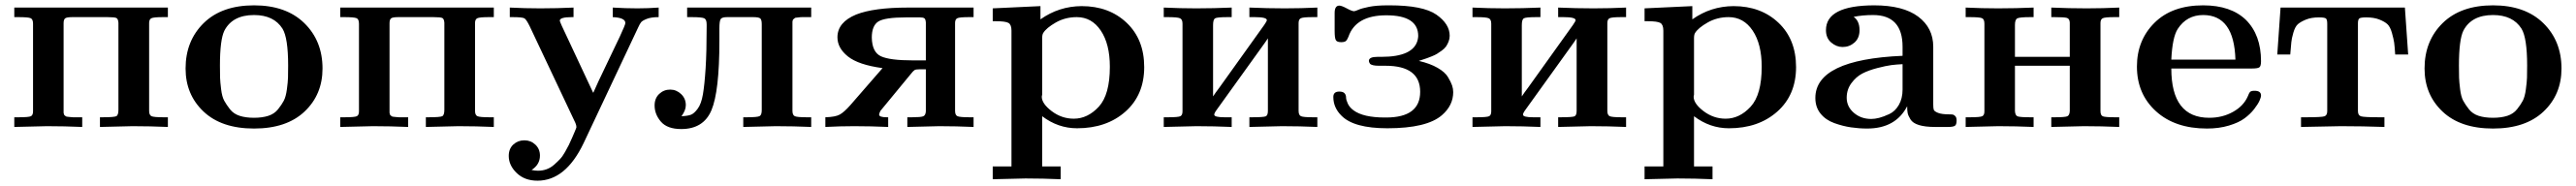

<svg xmlns="http://www.w3.org/2000/svg" viewBox="-20 -473 9589 693"><path d="M33.2 0V-36.1H49.8Q86.9 -36.1 95 -40Q103 -43.9 103 -58.1V-384.8Q103 -401.9 93.5 -405.5Q84 -409.2 47.9 -409.2H33.2V-444.8H605V-409.2H586.9Q551.8 -409.2 543.5 -405Q535.2 -400.9 535.2 -387.2V-60.1Q535.2 -43.9 544.2 -40Q553.2 -36.1 587.9 -36.1H605V0Q539.1 -2.9 473.1 -2.9Q463.4 -2.9 352.1 0V-36.1H361.8Q404.8 -36.1 412.8 -40Q420.9 -43.9 420.9 -64V-388.2Q419.9 -402.3 413.6 -405.8Q407.2 -409.2 379.9 -409.2H250Q228 -409.2 222.4 -404.5Q216.8 -399.9 216.8 -386.2V-67.9Q216.8 -64.9 216.8 -59.6Q216.8 -54.2 216.8 -53Q216.8 -51.8 218 -47.9Q219.2 -43.9 220.2 -43.5Q221.2 -43 224.1 -40.5Q227.1 -38.1 230.5 -38.1Q233.9 -38.1 239.5 -37.1Q245.1 -36.1 251.5 -36.1Q257.8 -36.1 268.1 -36.1H286.1V0Q220.2 -2.9 154.8 -2.9Q144 -2.9 33.2 0Z M670.9 -217.8Q670.9 -320.8 738.3 -387Q805.7 -453.1 925.8 -453.1Q1044.9 -453.1 1112.8 -387Q1180.7 -320.8 1180.7 -217.8Q1180.7 -120.6 1113.8 -57.4Q1046.9 5.9 925.8 5.9Q804.7 5.9 737.8 -57.4Q670.9 -120.6 670.9 -217.8ZM798.8 -229Q798.8 -199.2 799.3 -183.6Q799.8 -168 803.2 -140.4Q806.6 -112.8 814.7 -97.9Q822.8 -83 836.2 -65.9Q849.6 -48.8 872.1 -41.5Q894.5 -34.2 925.5 -34.2Q956.5 -34.2 979 -41.5Q1001.5 -48.8 1015.1 -65.9Q1028.8 -83 1036.6 -97.9Q1044.4 -112.8 1048.1 -140.4Q1051.8 -168 1052.2 -183.6Q1052.7 -199.2 1052.7 -229Q1052.7 -332 1031.7 -366.2Q999.5 -417 925.8 -417Q845.7 -417 815.4 -358.9Q798.8 -325.2 798.8 -229Z M1246.6 0V-36.1H1263.2Q1300.3 -36.1 1308.3 -40Q1316.4 -43.9 1316.4 -58.1V-384.8Q1316.4 -401.9 1306.9 -405.5Q1297.4 -409.2 1261.2 -409.2H1246.6V-444.8H1818.4V-409.2H1800.3Q1765.1 -409.2 1756.8 -405Q1748.5 -400.9 1748.5 -387.2V-60.1Q1748.5 -43.9 1757.6 -40Q1766.6 -36.1 1801.3 -36.1H1818.4V0Q1752.4 -2.9 1686.5 -2.9Q1676.8 -2.9 1565.4 0V-36.1H1575.2Q1618.2 -36.1 1626.2 -40Q1634.3 -43.9 1634.3 -64V-388.2Q1633.3 -402.3 1627 -405.8Q1620.6 -409.2 1593.3 -409.2H1463.4Q1441.4 -409.2 1435.8 -404.5Q1430.2 -399.9 1430.2 -386.2V-67.9Q1430.2 -64.9 1430.2 -59.6Q1430.2 -54.2 1430.2 -53Q1430.2 -51.8 1431.4 -47.9Q1432.6 -43.9 1433.6 -43.5Q1434.6 -43 1437.5 -40.5Q1440.4 -38.1 1443.8 -38.1Q1447.3 -38.1 1452.9 -37.1Q1458.5 -36.1 1464.8 -36.1Q1471.2 -36.1 1481.4 -36.1H1499.5V0Q1433.6 -2.9 1368.2 -2.9Q1357.4 -2.9 1246.6 0Z M1874 107.9Q1874 81.1 1891.1 65.4Q1908.2 49.8 1932.1 49.8Q1956.1 49.8 1973.1 65.9Q1990.2 82 1990.2 106.9Q1990.2 140.1 1959 160.2Q1971.2 163.1 1982.9 163.1Q2000 163.1 2015.1 157.5Q2030.3 151.9 2042.7 140.9Q2055.2 129.9 2064.7 119.9Q2074.2 109.9 2083.7 93Q2093.3 76.2 2097.7 67.1Q2102.1 58.1 2109.6 41Q2117.2 23.9 2118.2 21Q2126 2.9 2126 1Q2126 -5.9 2122.1 -15.1L1952.1 -375Q1939.9 -399.9 1932.6 -404.5Q1925.3 -409.2 1887.2 -409.2H1877.9V-444.8Q1934.1 -441.9 1991.2 -441.9Q2054.2 -441.9 2115.2 -444.8V-409.2H2108.9Q2064 -409.2 2064 -396Q2064 -391.1 2095.2 -326.2Q2142.1 -226.1 2188 -127.9H2189Q2204.1 -163.1 2235.6 -228Q2267.1 -293 2287.6 -336.9Q2308.1 -380.9 2308.1 -387.2Q2308.1 -407.2 2261.2 -409.2V-444.8Q2308.1 -441.9 2353 -441.9Q2393.1 -441.9 2432.1 -444.8V-409.2Q2404.3 -409.2 2387.7 -402.6Q2371.1 -396 2366.5 -389.9Q2361.8 -383.8 2356 -371.1L2152.8 60.1Q2085.9 200.2 1981 200.2Q1933.1 200.2 1903.6 171.6Q1874 143.1 1874 107.9Z M2417 -80.1Q2417 -106.9 2434.1 -123Q2451.2 -139.2 2475.1 -139.2Q2498 -139.2 2515.6 -122.6Q2533.2 -106 2533.2 -81.1Q2533.2 -62 2517.1 -40Q2540 -41 2552 -45.4Q2564 -49.8 2577.4 -67.9Q2590.8 -85.9 2596.9 -121.6Q2603 -157.2 2606.9 -218.5Q2610.8 -279.8 2610.8 -374V-381.8Q2610.8 -399.9 2602.5 -404.5Q2594.2 -409.2 2554.2 -409.2H2538.1V-444.8H3000V-409.2H2983.9Q2974.1 -409.2 2966.6 -409.2Q2959 -409.2 2953.6 -408.2Q2948.2 -407.2 2944.1 -407.2Q2939.9 -407.2 2937.5 -404.5Q2935.1 -401.9 2933.6 -401.4Q2932.1 -400.9 2931.2 -397Q2930.2 -393.1 2930.2 -392.1Q2930.2 -391.1 2930.2 -385Q2930.2 -378.9 2930.2 -377V-60.1Q2930.2 -43.9 2939.2 -40Q2948.2 -36.1 2982.9 -36.1H3000V0Q2934.1 -2.9 2868.2 -2.9Q2858.4 -2.9 2747.1 0V-36.1H2760.3Q2800.3 -36.1 2808.1 -40.5Q2815.9 -44.9 2815.9 -63V-382.8Q2815.9 -399.9 2810.1 -404.5Q2804.2 -409.2 2783.2 -409.2H2687Q2668 -409.2 2663.1 -402.1Q2658.2 -395 2658.2 -367.2V-319.8Q2658.2 -132.8 2628.7 -62.5Q2599.1 7.8 2516.1 7.8Q2464.4 7.8 2440.7 -19.5Q2417 -46.9 2417 -80.1Z M3052.7 0V-36.1Q3089.8 -37.1 3106.2 -46.1Q3122.6 -55.2 3145.5 -81.1L3265.6 -219.2Q3175.8 -231.4 3136.7 -262.7Q3097.7 -293.9 3097.7 -334Q3097.7 -390.1 3167.5 -418.9Q3233.4 -444.8 3359.9 -444.8H3604.5V-409.2H3587.9Q3551.8 -409.2 3543.7 -405Q3535.6 -400.9 3535.6 -387.2V-60.1Q3535.6 -43.9 3544.7 -40Q3553.7 -36.1 3588.9 -36.1H3604.5V0Q3539.6 -2.9 3476.6 -2.9Q3465.3 -2.9 3357.9 0V-36.1H3375.5Q3407.7 -36.1 3416.7 -39.6Q3425.8 -43 3426.8 -58.1V-214.8H3402.8Q3389.6 -214.8 3384.8 -211.9Q3379.9 -209 3369.6 -195.8Q3265.6 -68.8 3257.8 -60.1Q3252.9 -50.3 3252.9 -45.9Q3252.9 -36.1 3281.7 -36.1H3286.6V0Q3223.6 -2.9 3159.7 -2.9Q3106.9 -2.9 3052.7 0ZM3225.6 -333Q3226.6 -278.8 3259.5 -263.4Q3292.5 -248 3378.9 -248H3426.8V-389.2Q3425.8 -402.3 3420.7 -405.3Q3415.5 -408.2 3404.8 -408.2H3353.5Q3273.4 -408.2 3249.5 -392.6Q3225.6 -377 3225.6 -333Z M3675.8 147H3745.6V-358.9Q3745.6 -380.9 3734.6 -387.5Q3723.6 -394 3686.5 -394H3675.8V-441.9L3853.5 -450.2V-400.9Q3922.4 -449.7 4006.8 -450.2Q4108.9 -450.2 4174.3 -388.2Q4239.7 -326.2 4239.7 -223.1Q4239.7 -119.1 4169.7 -57.1Q4099.6 4.9 3989.7 4.9Q3918.9 4.9 3859.9 -40V147H3928.7V194.8Q3862.8 191.9 3797.9 191.9Q3786.6 191.9 3675.8 194.8ZM3858.4 -112.8Q3858.4 -86.9 3895.5 -58.8Q3932.6 -30.8 3977.5 -30.8Q4029.3 -30.8 4070.6 -75.4Q4111.8 -120.1 4111.8 -224.1Q4111.8 -309.1 4078.1 -359.1Q4044.4 -409.2 3988.8 -409.2Q3945.8 -409.2 3910.6 -389.2Q3875.5 -369.1 3863.8 -350.1Q3859.9 -344.2 3859.9 -330.1V-120.1Q3859.9 -119.1 3859.1 -116.9Q3858.4 -114.7 3858.4 -112.8Z M4312.5 0V-36.1H4329.1Q4366.2 -36.1 4374.3 -40Q4382.3 -43.9 4382.3 -58.1V-384.8Q4382.3 -400.9 4372.8 -405Q4363.3 -409.2 4327.1 -409.2H4312.5V-444.8Q4372.6 -441.9 4433.1 -441.9Q4499 -441.9 4565.4 -444.8V-409.2H4551.3Q4510.3 -409.2 4503.2 -404.5Q4496.1 -399.9 4496.1 -378.9V-113.8Q4503.9 -126 4520.5 -147.9L4686.5 -379.9Q4696.3 -394 4696.3 -397.9Q4696.3 -409.2 4651.4 -409.2H4631.3V-444.8Q4697.3 -441.9 4763.2 -441.9Q4824.2 -441.9 4884.3 -444.8V-409.2H4867.2Q4831.1 -409.2 4822.8 -405Q4814.5 -400.9 4814.5 -387.2V-60.1Q4814.5 -43.9 4823.5 -40Q4832.5 -36.1 4867.2 -36.1H4884.3V0Q4818.4 -2.9 4752.4 -2.9Q4742.7 -2.9 4631.3 0V-36.1H4641.1Q4684.1 -36.1 4692.1 -39.6Q4700.2 -43 4700.2 -60.1V-330.1Q4692.4 -317.9 4676.3 -295.9L4510.3 -64.9Q4500.5 -51.8 4500.5 -45.9Q4500.5 -36.1 4538.1 -36.1H4565.4V0Q4499.5 -2.9 4434.1 -2.9Q4423.3 -2.9 4312.5 0Z M4943.8 -111.8Q4943.8 -131.8 4965.8 -131.8Q4980 -131.8 4985.6 -125.5Q4991.2 -119.1 4991.2 -110.1Q4991.2 -101.1 4997.6 -87.2Q5003.9 -73.2 5019 -62Q5055.2 -35.2 5135.7 -35.2H5140.1Q5267.1 -35.2 5267.1 -130.9Q5267.1 -228 5138.2 -228H5113.8Q5086.9 -228 5080.1 -235.8Q5076.2 -241.7 5076.2 -246.1Q5076.2 -261.2 5107.9 -261.2H5123Q5242.2 -261.2 5257.8 -324.2Q5259.8 -334 5259.8 -338.9Q5259.8 -416 5141.1 -416Q5027.3 -416 5000 -335.9Q4995.1 -323.7 4990 -319.8Q4984.9 -315.9 4973.1 -315.9Q4957 -315.9 4952.9 -324Q4948.7 -332 4948.7 -357.9V-424.8Q4948.7 -451.7 4965.8 -452.1Q4974.6 -452.1 4993.9 -441.7Q5013.2 -431.2 5021 -431.2Q5024.9 -431.2 5036.9 -436.5Q5048.8 -441.9 5076.4 -447.5Q5104 -453.1 5147 -453.1H5152.8Q5277.8 -453.1 5327.4 -418.5Q5377 -383.8 5377 -339.8Q5377 -328.6 5373 -318.4Q5369.1 -308.1 5363.5 -300Q5357.9 -292 5347.4 -284.4Q5336.9 -276.9 5329.8 -272.5Q5322.8 -268.1 5309.8 -262.9Q5296.9 -257.8 5291.5 -255.9Q5286.1 -253.9 5273.9 -250L5262.2 -246.1Q5304.2 -236.3 5332 -220.2Q5359.9 -204.1 5370.8 -185.5Q5381.8 -167 5386 -154.5Q5390.1 -142.1 5390.1 -129.9Q5390.1 -80.1 5348.1 -43.9Q5292 4.9 5145 4.9Q5020 4.9 4974.1 -42Q4943.8 -71.8 4943.8 -111.8Z M5461.9 0V-36.1H5478.5Q5515.6 -36.1 5523.7 -40Q5531.7 -43.9 5531.7 -58.1V-384.8Q5531.7 -400.9 5522.2 -405Q5512.7 -409.2 5476.6 -409.2H5461.9V-444.8Q5522 -441.9 5582.5 -441.9Q5648.4 -441.9 5714.8 -444.8V-409.2H5700.7Q5659.7 -409.2 5652.6 -404.5Q5645.5 -399.9 5645.5 -378.9V-113.8Q5653.3 -126 5669.9 -147.9L5835.9 -379.9Q5845.7 -394 5845.7 -397.9Q5845.7 -409.2 5800.8 -409.2H5780.8V-444.8Q5846.7 -441.9 5912.6 -441.9Q5973.6 -441.9 6033.7 -444.8V-409.2H6016.6Q5980.5 -409.2 5972.2 -405Q5963.9 -400.9 5963.9 -387.2V-60.1Q5963.9 -43.9 5972.9 -40Q5981.9 -36.1 6016.6 -36.1H6033.7V0Q5967.8 -2.9 5901.9 -2.9Q5892.1 -2.9 5780.8 0V-36.1H5790.5Q5833.5 -36.1 5841.6 -39.6Q5849.6 -43 5849.6 -60.1V-330.1Q5841.8 -317.9 5825.7 -295.9L5659.7 -64.9Q5649.9 -51.8 5649.9 -45.9Q5649.9 -36.1 5687.5 -36.1H5714.8V0Q5648.9 -2.9 5583.5 -2.9Q5572.8 -2.9 5461.9 0Z M6102.5 147H6172.4V-358.9Q6172.4 -380.9 6161.4 -387.5Q6150.4 -394 6113.3 -394H6102.5V-441.9L6280.3 -450.2V-400.9Q6349.1 -449.7 6433.6 -450.2Q6535.6 -450.2 6601.1 -388.2Q6666.5 -326.2 6666.5 -223.1Q6666.5 -119.1 6596.4 -57.1Q6526.4 4.9 6416.5 4.9Q6345.7 4.9 6286.6 -40V147H6355.5V194.8Q6289.6 191.9 6224.6 191.9Q6213.4 191.9 6102.5 194.8ZM6285.2 -112.8Q6285.2 -86.9 6322.3 -58.8Q6359.4 -30.8 6404.3 -30.8Q6456.1 -30.8 6497.3 -75.4Q6538.6 -120.1 6538.6 -224.1Q6538.6 -309.1 6504.9 -359.1Q6471.2 -409.2 6415.5 -409.2Q6372.6 -409.2 6337.4 -389.2Q6302.2 -369.1 6290.5 -350.1Q6286.6 -344.2 6286.6 -330.1V-120.1Q6286.6 -119.1 6285.9 -116.9Q6285.2 -114.7 6285.2 -112.8Z M6738.3 -107.9Q6738.3 -251 7063 -265.1V-298.8Q7063 -417 6953.1 -417Q6914.1 -417 6880.9 -410.2Q6902.8 -395 6902.8 -360.8Q6902.8 -331.1 6884 -314.5Q6865.2 -297.9 6839.8 -297.9Q6816.9 -297.9 6797.4 -314.5Q6777.8 -331.1 6777.8 -360.8Q6777.8 -452.6 6957 -453.1Q7064.9 -453.1 7121.1 -411.1Q7177.2 -369.1 7177.2 -298.8V-84Q7177.2 -69.8 7179.2 -64Q7181.2 -58.1 7195.1 -52.5Q7209 -46.9 7238.3 -46.9Q7247.1 -46.9 7251 -45.9Q7254.9 -44.9 7259.5 -40Q7264.2 -35.2 7264.2 -23.9Q7264.2 -7.8 7257.1 -3.9Q7250 0 7231.9 0H7184.1Q7147 0 7124 -7.1Q7101.1 -14.2 7092.5 -28.1Q7084 -42 7082 -51.5Q7080.1 -61 7080.1 -77.1Q7037.1 5.9 6931.2 5.9Q6901.4 5.9 6871.1 1.5Q6840.8 -2.9 6808.8 -14.4Q6776.9 -25.9 6757.6 -49.8Q6738.3 -73.7 6738.3 -107.9ZM6855 -108.9Q6855 -75.7 6881.6 -52.7Q6908.2 -29.8 6946.3 -29.8Q6959.5 -29.8 6975.8 -33.9Q6992.2 -38.1 7013.7 -48.1Q7035.2 -58.1 7049.1 -82Q7063 -106 7063 -139.2V-233.9Q7041 -232.9 7021.5 -230.5Q7002 -228 6969 -219.5Q6936 -210.9 6913.1 -199Q6890.1 -187 6872.6 -163.3Q6855 -139.6 6855 -108.9Z M7297.9 0V-36.1H7314.5Q7351.6 -36.1 7359.6 -40Q7367.7 -43.9 7367.7 -58.1V-384.8Q7367.7 -401.9 7358.2 -405.5Q7348.6 -409.2 7312.5 -409.2H7297.9V-444.8Q7357.9 -441.9 7418.5 -441.9Q7484.4 -441.9 7550.8 -444.8V-409.2H7539.6Q7498.5 -409.2 7490 -404.5Q7481.4 -399.9 7481.4 -379.9V-261.2H7685.5V-389.2Q7684.6 -403.3 7675 -406.2Q7665.5 -409.2 7627.4 -409.2H7616.7V-444.8Q7682.6 -441.9 7748.5 -441.9Q7809.6 -441.9 7869.6 -444.8V-409.2H7851.6Q7816.4 -409.2 7808.1 -405Q7799.8 -400.9 7799.8 -387.2V-59.1Q7799.8 -43 7808.8 -39.6Q7817.9 -36.1 7852.5 -36.1H7869.6V0Q7803.7 -2.9 7737.8 -2.9Q7728 -2.9 7616.7 0V-36.1H7629.9Q7667 -36.1 7675.8 -39.6Q7684.6 -43 7685.5 -59.1V-228H7481.4V-59.1Q7482.4 -43 7491 -39.6Q7499.5 -36.1 7537.6 -36.1H7550.8V0Q7484.9 -2.9 7419.4 -2.9Q7408.7 -2.9 7297.9 0Z M7935.5 -225.1Q7935.5 -323.2 8001 -388.2Q8066.4 -453.1 8182.1 -453.1Q8285.2 -453.1 8341.3 -398.9Q8397.5 -342.8 8397.5 -245.1Q8397.5 -226.1 8390.9 -221.9Q8384.3 -217.8 8365.2 -217.8H8063.5Q8063.5 -33.7 8205.1 -34.2Q8253.9 -34.2 8293.2 -56.2Q8332.5 -78.1 8348.1 -113.8Q8353 -127 8357.2 -130.9Q8361.3 -134.8 8373.5 -134.8Q8397.5 -134.8 8397.5 -117.2Q8397.5 -110.4 8391.8 -97.7Q8386.2 -85 8371.8 -66.4Q8357.4 -47.9 8335.9 -32Q8314.5 -16.1 8277.8 -5.1Q8241.2 5.9 8196.3 5.9Q8077.1 5.9 8006.3 -58.6Q7935.5 -123 7935.5 -225.1ZM8063.5 -251H8302.2Q8297.4 -417 8182.1 -417Q8121.1 -417 8087.4 -365.2Q8067.4 -334 8063.5 -251Z M8458 -270 8470.2 -444.8H8933.1L8945.3 -270H8897Q8895 -300.8 8893.1 -314.5Q8891.1 -328.1 8884.8 -350.6Q8878.4 -373 8868.4 -382.6Q8858.4 -392.1 8838.4 -400.1Q8818.4 -408.2 8789.1 -408.2Q8768.1 -408.2 8763.2 -404.1Q8758.3 -399.9 8758.3 -386.2V-59.1Q8758.3 -43 8769.8 -39.6Q8781.2 -36.1 8835.9 -36.1H8856.9V0Q8775.9 -2.9 8694.3 -2.9Q8678.2 -2.9 8546.4 0V-36.1H8567.4Q8622.6 -36.1 8633.3 -39.6Q8644 -43 8644 -59.1V-384.8Q8644 -399.9 8639.2 -404.1Q8634.3 -408.2 8613.3 -408.2Q8584.5 -408.2 8564.9 -400.1Q8545.4 -392.1 8534.9 -383.1Q8524.4 -374 8517.8 -351.1Q8511.2 -328.1 8510.3 -315.7Q8509.3 -303.2 8506.3 -270Z M9006.3 -217.8Q9006.3 -320.8 9073.7 -387Q9141.1 -453.1 9261.2 -453.1Q9380.4 -453.1 9448.2 -387Q9516.1 -320.8 9516.1 -217.8Q9516.1 -120.6 9449.2 -57.4Q9382.3 5.9 9261.2 5.9Q9140.1 5.9 9073.2 -57.4Q9006.3 -120.6 9006.3 -217.8ZM9134.3 -229Q9134.3 -199.2 9134.8 -183.6Q9135.3 -168 9138.7 -140.4Q9142.1 -112.8 9150.1 -97.9Q9158.2 -83 9171.6 -65.9Q9185.1 -48.8 9207.5 -41.5Q9230 -34.2 9261 -34.2Q9292 -34.2 9314.5 -41.5Q9336.9 -48.8 9350.6 -65.9Q9364.3 -83 9372.1 -97.9Q9379.9 -112.8 9383.5 -140.4Q9387.2 -168 9387.7 -183.6Q9388.2 -199.2 9388.2 -229Q9388.2 -332 9367.2 -366.2Q9335 -417 9261.2 -417Q9181.2 -417 9150.9 -358.9Q9134.3 -325.2 9134.3 -229Z"/></svg>

Font: CMU Serif
Style: Bold
Weight: 700
Version: Version 0.7.0